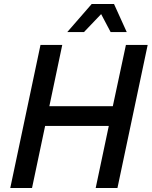

<svg xmlns="http://www.w3.org/2000/svg" viewBox="-20 -933 753 953"><path d="M31 0 181 -710H289L225 -406H540L605 -710H713L563 0H455L520 -308H204L139 0ZM314 -774 435 -913H546L609 -774H529L482 -863L397 -774Z"/></svg>

Font: Geist Medium
Style: Italic
Weight: 500
Italic angle: -12°
Designer: Basement.studio, Andrés Briganti, Mateo Zaragoza
Foundry: Basement.studio, Vercel, Andrés Briganti, Guido Ferreyra, Mateo Zaragoza
Version: Version 1.500; ttfautohint (v1.8.4.7-5d5b)